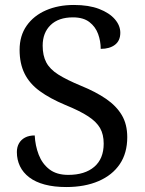

<svg xmlns="http://www.w3.org/2000/svg" viewBox="-20 -744 584 774"><path d="M247 10Q198 10 160.5 0Q123 -10 98 -29Q73 -48 60.5 -74Q48 -100 48 -131Q48 -151 56.5 -166Q65 -181 81 -189.5Q97 -198 120 -198Q122 -157 136 -120.5Q150 -84 179 -61.5Q208 -39 255 -39Q322 -39 360 -71.5Q398 -104 398 -165Q398 -202 383.5 -227.5Q369 -253 335.5 -275Q302 -297 243 -321Q181 -347 140 -377Q99 -407 79 -447.5Q59 -488 59 -543Q59 -600 87.5 -640.5Q116 -681 165.5 -702.5Q215 -724 278 -724Q338 -724 379.5 -708Q421 -692 443 -666.5Q465 -641 465 -612Q465 -580 443.5 -563.5Q422 -547 386 -547Q386 -578 375.5 -607Q365 -636 340.5 -655Q316 -674 274 -674Q216 -674 184 -643Q152 -612 152 -560Q152 -520 166.5 -492.5Q181 -465 215 -443.5Q249 -422 307 -398Q366 -374 407.5 -345.5Q449 -317 471 -280Q493 -243 493 -191Q493 -127 463 -82.5Q433 -38 377.5 -14Q322 10 247 10Z"/></svg>

Font: Noto Serif Tibetan
Style: Regular
Weight: 400
Designer: Monotype Design Team
Foundry: Monotype Imaging Inc.
Version: Version 2.103